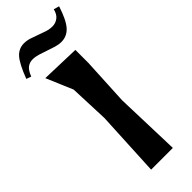

<svg xmlns="http://www.w3.org/2000/svg" viewBox="-386 -1016 1043 1043"><g transform="rotate(-45 135.5 -495.0)"><path d="M64 0 83 -378 74 -605 9 -758 233 -751V-651L219 -378L231 0ZM235 -929Q260 -929 279.5 -944Q299 -959 306 -990L338 -981Q312 -900 282.5 -867.5Q253 -835 210 -835Q189 -835 166.5 -842Q144 -849 121 -857Q98 -865 75.5 -872Q53 -879 32 -879Q10 -879 -7.5 -866.5Q-25 -854 -39 -818L-67 -828Q-34 -914 -6.5 -944Q21 -974 61 -974Q82 -974 104 -967Q126 -960 148 -951.5Q170 -943 192 -936Q214 -929 235 -929Z"/></g></svg>

Font: Trickster
Style: Regular
Weight: 400
Designer: Jean-Baptiste Morizot
Foundry: Jean-Baptiste Morizot
Version: Version 2.000;PS 2.0;hotconv 1.0.88;makeotf.lib2.5.647800